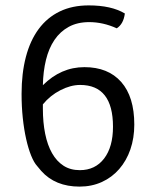

<svg xmlns="http://www.w3.org/2000/svg" viewBox="-20 -680 570 712"><path d="M133 -46 118 -64Q106 -77 95.5 -103Q85 -129 77 -164.5Q69 -200 64.5 -242.5Q60 -285 60 -332Q60 -408 76 -469Q92 -530 123.5 -572.5Q155 -615 201.5 -637.5Q248 -660 309 -660Q393 -660 443 -630Q438 -591 413 -575Q362 -598 311 -598Q267 -598 235 -580.5Q203 -563 182 -532Q161 -501 150.5 -458Q140 -415 139 -364Q206 -431 293 -431Q381 -431 429.5 -376Q478 -321 478 -218Q478 -168 463.5 -126Q449 -84 422 -53Q395 -22 357.5 -5Q320 12 275 12Q185 12 133 -46ZM277 -365Q242 -365 204 -345.5Q166 -326 139 -293V-277Q139 -226 147.5 -184Q156 -142 173 -112Q190 -82 215.5 -65.5Q241 -49 276 -49Q333 -49 366 -92Q399 -135 399 -210Q399 -365 277 -365Z"/></svg>

Font: Signika
Style: Light
Weight: 300
Designer: Anna Giedrys
Foundry: Anna Giedrys
Version: Version 1.001